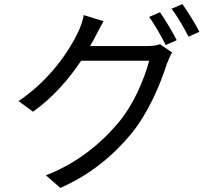

<svg xmlns="http://www.w3.org/2000/svg" viewBox="-20 -860 1040 942"><path d="M422 -634C433 -652 442 -670 451 -687C460 -704 473 -730 488 -756L391 -786C387 -761 374 -725 365 -706C324 -618 229 -470 71 -364L142 -312C242 -383 320 -475 378 -562H712C688 -471 634 -342 555 -251C464 -145 347 -54 205 0L276 62C422 -2 535 -96 625 -205C710 -310 767 -447 799 -548C805 -564 817 -589 824 -603L765 -643C749 -637 727 -634 700 -634ZM712 -777C739 -740 773 -679 793 -639L847 -663C826 -704 790 -764 765 -800ZM822 -817C850 -780 883 -723 905 -680L958 -704C940 -741 901 -803 875 -840Z"/></svg>

Font: Noto Sans T Chinese Regular
Style: Regular
Weight: 400
Designer: Ryoko NISHIZUKA (kana & ideographs); Paul D. Hunt (Latin, Greek & Cyrillic); Wenlong ZHANG (bopomofo); Sandoll Communica
Foundry: Adobe Systems Incorporated
Version: Version 1.000;PS 1;hotconv 1.0.78;makeotf.lib2.5.61930